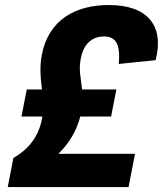

<svg xmlns="http://www.w3.org/2000/svg" viewBox="-20 -762 663 782"><path d="M432.5 -287.5 454 -397.5H314.5C310 -440.5 299.5 -476.5 309 -523.5C322.5 -594 365 -613.5 403.5 -613.5C448 -613.5 472 -587.5 463.5 -501.5L614 -517C650 -658.5 580 -741.5 423.5 -741.5C286 -741.5 178 -680.5 150.5 -539.5C140 -485 146 -441 151 -397.5H89L67.5 -287.5H153L151 -277.5C136.5 -204 96 -154 34.5 -118.5L11.5 0H503.5L530 -135.5H217.5C261 -177 292 -229 307 -287.5Z"/></svg>

Font: Monaspace Neon ExtraBold
Style: Italic
Weight: 800
Italic angle: -11°
Designer: Riley Cran & the Lettermatic Team
Foundry: Lettermatic
Version: Version 1.200 (Monaspace Neon)